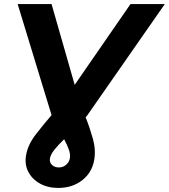

<svg xmlns="http://www.w3.org/2000/svg" viewBox="-20 -720 832 946"><path d="M267 206Q215 206 176 184Q137 162 118.5 124.5Q100 87 109 42Q118 -8 155.5 -56.5Q193 -105 234 -153L67 -700H234L348 -302L623 -700H792L411 -153Q407 -147 402 -142Q422 -92 437.5 -37Q453 18 444 69Q433 131 384.5 168.5Q336 206 267 206ZM296 -34Q269 -8 249 16.5Q229 41 226 61Q223 80 236 92.5Q249 105 270 105Q290 105 305 92.5Q320 80 324 61Q328 41 319 16.5Q310 -8 296 -34Z"/></svg>

Font: Montserrat
Style: Bold Italic
Weight: 700
Italic angle: -11.3°
Designer: Julieta Ulanovsky
Foundry: Julieta Ulanovsky
Version: Version 9.000; ttfautohint (v1.8.4.7-5d5b)